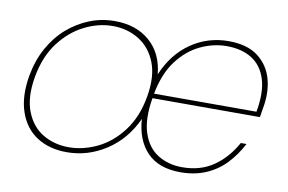

<svg xmlns="http://www.w3.org/2000/svg" viewBox="-61 -617 1100 733"><g transform="rotate(10 488.5 -250.5)"><path d="M235 12Q167 12 119 -19Q71 -50 50.5 -109.5Q30 -169 44 -250Q55 -312 82 -360.5Q109 -409 147.5 -442.5Q186 -476 232.5 -494.5Q279 -513 330 -513Q413 -513 465.5 -467.5Q518 -422 526 -341Q561 -424 626 -468.5Q691 -513 771 -513Q844 -513 886 -480.5Q928 -448 942 -396Q956 -344 944 -282Q943 -275 942 -270Q941 -265 940.5 -259.5Q940 -254 938 -248H522Q508 -165 526 -111.5Q544 -58 585 -33Q626 -8 679 -8Q749 -8 799.5 -42.5Q850 -77 884 -138H906Q883 -94 851 -60Q819 -26 775 -7Q731 12 676 12Q591 12 546 -35Q501 -82 496 -163Q458 -80 387.5 -34Q317 12 235 12ZM239 -8Q295 -8 350 -34.5Q405 -61 446 -115.5Q487 -170 501 -250Q515 -330 493.5 -384Q472 -438 427 -465.5Q382 -493 326 -493Q270 -493 215.5 -465.5Q161 -438 120.5 -384Q80 -330 66 -250Q52 -170 73 -115.5Q94 -61 138.5 -34.5Q183 -8 239 -8ZM525 -266H922Q936 -343 920 -393.5Q904 -444 864.5 -468.5Q825 -493 767 -493Q716 -493 666 -469.5Q616 -446 578 -396Q540 -346 525 -266Z"/></g></svg>

Font: DM Sans 18pt Thin
Style: Italic
Weight: 250
Italic angle: -10°
Designer: Colophon Foundry, Jonny Pinhorn
Foundry: Colophon Foundry
Version: Version 4.004;gftools[0.9.30]